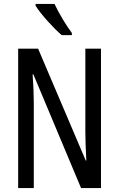

<svg xmlns="http://www.w3.org/2000/svg" viewBox="-20 -963 609 983"><path d="M259 -943H162V-934C188 -891 256 -817 296 -783H348V-794C320 -831 280 -897 259 -943ZM497 0V-714H417V-286C417 -248 419 -200 422 -141H419L175 -714H73V0H153V-438C153 -479 151 -527 147 -582H151L395 0Z"/></svg>

Font: Noto Sans UI Condensed
Style: Regular
Weight: 400
Width: 3
Designer: Monotype Design Team
Foundry: Monotype Imaging Inc.
Version: Version 1.901